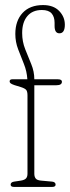

<svg xmlns="http://www.w3.org/2000/svg" viewBox="-20 -738 276 758"><path d="M115.5 -52Q115.5 -40.5 120.8 -33.5Q126 -26.5 141.5 -25L185.5 -21Q199.5 -19.5 199.5 -9Q199.5 0 185.5 0H36Q22 0 22 -9Q22 -19 36 -21L62.5 -25Q77.5 -27.5 83 -34Q88.5 -40.5 88.5 -52V-361.5Q88.5 -377.5 83 -383.5Q77.5 -389.5 61.5 -394.5L37 -402Q25.5 -406 21.8 -409.2Q18 -412.5 18 -416.5Q18 -425 28.5 -425H88Q86 -457 74.2 -486Q62.5 -515 51.5 -543.8Q40.5 -572.5 40.5 -604Q40.5 -656 69.2 -687Q98 -718 150 -718Q191 -718 213.5 -694.8Q236 -671.5 236 -640.5Q236 -606.5 214.5 -606.5Q195.5 -606.5 195.5 -635.5V-648Q195.5 -671.5 183.8 -685Q172 -698.5 145.5 -698.5Q108 -698.5 87.8 -674.2Q67.5 -650 67.5 -607.5Q67.5 -574 79.5 -543.8Q91.5 -513.5 103.5 -484.5Q115.5 -455.5 115.5 -425H208Q224.5 -425 224.5 -415.5Q224.5 -401.5 203 -401.5H115.5Z"/></svg>

Font: Fraunces 144pt SuperSoft Thin
Style: Regular
Weight: 100
Version: Version 1.000;[0bf87f6ff]